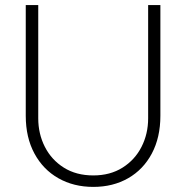

<svg xmlns="http://www.w3.org/2000/svg" viewBox="-20 -720 730 753"><path d="M346 13Q269 13 209 -21Q149 -55 115 -118Q81 -181 81 -266V-700H130V-256Q130 -195 156 -144Q182 -93 230.5 -62.5Q279 -32 346 -32Q412 -32 460.5 -62.5Q509 -93 535 -144Q561 -195 561 -256V-700H609V-266Q609 -181 575.5 -118Q542 -55 482.5 -21Q423 13 346 13Z"/></svg>

Font: MuseoModerno Thin ExtraLight
Style: Regular
Weight: 250
Version: Version 1.002